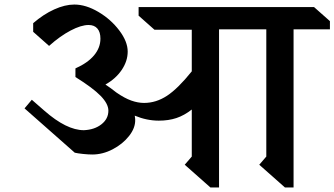

<svg xmlns="http://www.w3.org/2000/svg" viewBox="-20 -817 1472 845"><path d="M1272 -688V8H1234L1121 -92L1152 -128V-688H944V8H906L793 -92L824 -128V-335Q791 -309 756.5 -297.5Q722 -286 679 -286Q626 -286 573 -308Q575 -296 575 -290Q576 -254 548 -218.5Q520 -183 476 -160Q432 -137 386 -137Q369 -137 345 -139.5Q321 -142 309 -145L88 -340L120 -378L175 -330Q273 -244 349 -244Q396 -246 426.5 -270Q457 -294 457 -330Q457 -360 423 -395Q389 -430 312 -478V-516Q366 -540 394 -573.5Q422 -607 422 -647Q422 -676 408.5 -691.5Q395 -707 370 -707Q337 -707 290.5 -682.5Q244 -658 196 -615L126 -677V-715Q171 -754 218.5 -775.5Q266 -797 307 -797Q358 -797 413 -764.5Q468 -732 505 -683Q542 -634 542 -590Q542 -548 515.5 -509Q489 -470 444 -445Q467 -430 492 -410Q528 -385 557.5 -374.5Q587 -364 614 -364Q667 -364 715 -395.5Q763 -427 824 -503V-686H660L590 -748V-786H1362L1432 -724V-688Z"/></svg>

Font: Inknut Antiqua
Style: Regular
Weight: 400
Designer: Claus Eggers Sørensen
Foundry: Claus Eggers Sørensen
Version: Version 1.003; ttfautohint (v1.8.2) -l 8 -r 50 -G 200 -x 14 